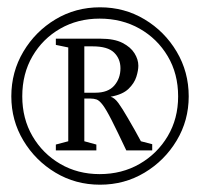

<svg xmlns="http://www.w3.org/2000/svg" viewBox="-20 -715 549 526"><path d="M254 -209Q187 -209 132 -242Q77 -275 44 -330Q11 -385 11 -451Q11 -518 44 -573.5Q77 -629 132 -662Q187 -695 254 -695Q321 -695 376 -662Q431 -629 464 -573.5Q497 -518 497 -451Q497 -385 464 -330Q431 -275 376 -242Q321 -209 254 -209ZM253 -238Q314 -238 362.5 -266Q411 -294 439.5 -342Q468 -390 468 -451Q468 -513 439.5 -561Q411 -609 362.5 -636.5Q314 -664 253 -664Q193 -664 145 -636.5Q97 -609 69 -561Q41 -513 41 -451Q41 -390 69 -342Q97 -294 145 -266Q193 -238 253 -238ZM133 -303V-319L167 -328V-585L133 -592V-609H256Q293 -609 315.5 -597.5Q338 -586 348.5 -569Q359 -552 359 -535Q359 -522 353.5 -504.5Q348 -487 332 -471.5Q316 -456 283 -450Q294 -447 304.5 -432.5Q315 -418 330 -392Q340 -375 349 -359Q358 -343 366 -328L397 -320V-303H326Q301 -356 286 -385.5Q271 -415 261.5 -427.5Q252 -440 244.5 -442.5Q237 -445 228 -445H211V-328L244 -319V-303ZM211 -461H241Q276 -461 293 -480.5Q310 -500 310 -528Q310 -554 292.5 -571Q275 -588 234 -588Q227 -588 222 -588Q217 -588 211 -588Z"/></svg>

Font: Manuale Light
Style: Italic
Weight: 300
Italic angle: -11°
Version: Version 1.002